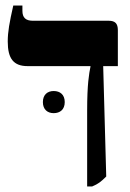

<svg xmlns="http://www.w3.org/2000/svg" viewBox="-20 -667 469 694"><path d="M295 7H313C335 -2 346 -11 364 -29L353 -428H406V-558C406 -582 396 -592 373 -592H99C73 -592 61 -603 61 -628V-647H28C14 -585 8 -552 8 -517C8 -455 29 -428 80 -428H307V-426C302 -401 295 -364 295 -267ZM135 -298C135 -271 152 -258 174 -258C197 -258 214 -271 214 -298C214 -325 197 -338 174 -338C152 -338 135 -325 135 -298Z"/></svg>

Font: Noto Serif Hebrew Condensed Extra
Style: Regular
Weight: 800
Width: 3
Designer: Monotype Design Team
Foundry: Monotype Imaging Inc.
Version: Version 1.901